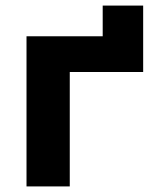

<svg xmlns="http://www.w3.org/2000/svg" viewBox="-20 -668 542 688"><path d="M75 -538H348V-648H493V-410H230V0H75Z"/></svg>

Font: APTA Sans Regular
Style: Bold Italic
Weight: 700
Version: Version 7.200